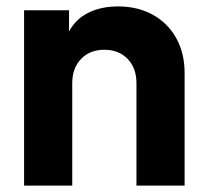

<svg xmlns="http://www.w3.org/2000/svg" viewBox="-20 -578 639 598"><path d="M55 -546H195V-480Q216 -519 255.5 -538.5Q295 -558 348 -558Q409 -558 456 -532Q503 -506 529 -459Q555 -412 555 -351V0H405V-319Q405 -366 377.5 -394.5Q350 -423 305 -423Q260 -423 232.5 -394.5Q205 -366 205 -319V0H55Z"/></svg>

Font: Eudoxus Sans ExtraBold
Style: Regular
Weight: 800
Designer: Stijn de Vries
Foundry: tokotype
Version: Version 2.005